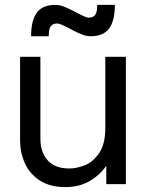

<svg xmlns="http://www.w3.org/2000/svg" viewBox="-20 -752 596 784"><path d="M263 -64Q290 -64 323.5 -76Q357 -88 383.5 -125Q410 -162 410 -229V-520H494V0H414V-75Q386 -35 344 -11.5Q302 12 247 12Q184 12 142.5 -15Q101 -42 81.5 -85.5Q62 -129 62 -178V-520H145V-186Q145 -130 175 -97Q205 -64 263 -64ZM205 -732Q221 -732 238 -726Q255 -720 278 -708Q283 -706 297 -698Q309 -692 321.5 -686Q334 -680 343 -680Q361 -680 369 -691.5Q377 -703 377 -732H449Q449 -667 425.5 -635.5Q402 -604 351 -604Q335 -604 318 -610Q301 -616 278 -628Q273 -630 259 -638Q247 -644 234.5 -650Q222 -656 213 -656Q195 -656 187 -644.5Q179 -633 179 -604H107Q107 -669 130.5 -700.5Q154 -732 205 -732Z"/></svg>

Font: Aspekta 400
Style: Regular
Weight: 400
Designer: Ivo Dolenc
Version: Version 2.000